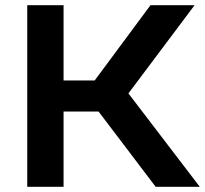

<svg xmlns="http://www.w3.org/2000/svg" viewBox="-20 -720 790 740"><path d="M225 -290V0H85V-700H225V-410H345L560 -700H730L475 -360L750 0H580L360 -290Z"/></svg>

Font: Squares Bold
Style: Regular
Weight: 400
Designer: Typetype
Foundry: Typetype
Version: Version 001.000